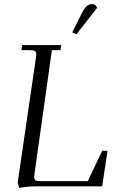

<svg xmlns="http://www.w3.org/2000/svg" viewBox="-20 -926 606 954"><path d="M67.9 -19 158.2 -637.2Q160.2 -650.9 160.2 -655.8Q160.2 -668.5 153.3 -672.6Q146.5 -676.8 127.9 -676.8H86.9L89.8 -702.1H284.2L280.8 -676.8H237.8L151.9 -65.9Q149.9 -52.2 149.9 -46.9Q149.9 -34.2 156.7 -30Q163.6 -25.9 182.1 -25.9H416L487.8 -176.8H514.2L487.8 0H161.1Q116.2 0 75.2 7.8ZM338.9 -765.1 384.8 -856.9Q398.4 -883.8 410.4 -894.8Q422.4 -905.8 438 -905.8Q454.1 -905.8 462.9 -887.2L359.9 -755.9Z"/></svg>

Font: Dihjauti S
Style: Italic
Weight: 400
Italic angle: -9°
Designer: T. Christopher White
Version: Version 3.0.0